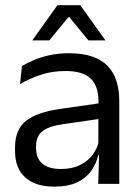

<svg xmlns="http://www.w3.org/2000/svg" viewBox="-20 -703 534 734"><path d="M436 0H355.5L359 -118.5L356 -131V-286.5L356.5 -315Q356.5 -374.5 326.2 -403Q296 -431.5 230.5 -431.5Q178 -431.5 134.2 -416.5Q90.5 -401.5 56.5 -381.5L64 -450.5Q83 -462 109.2 -473.2Q135.5 -484.5 169.2 -492Q203 -499.5 243.5 -499.5Q296 -499.5 332.8 -486.8Q369.5 -474 392.2 -450Q415 -426 425.5 -392Q436 -358 436 -316ZM187.5 10.5Q115 10.5 76.2 -24.8Q37.5 -60 37.5 -125.5V-140Q37.5 -207.5 79.2 -240.8Q121 -274 212 -287L366.5 -309L371 -250L222 -228.5Q166 -220.5 142 -201.2Q118 -182 118 -144.5V-136.5Q118 -98 141.8 -77.5Q165.5 -57 213 -57Q255 -57 285 -71.5Q315 -86 333.5 -110.5Q352 -135 358.5 -165L371 -110H355.5Q348.5 -78 329.2 -50.5Q310 -23 275.5 -6.2Q241 10.5 187.5 10.5ZM104 -549.5 199.5 -683H287L382.5 -549.5V-548.5H318L245 -637.5H241.5L168.5 -548.5H104Z"/></svg>

Font: Anek Malayalam Medium
Style: Regular
Weight: 400
Version: Version 1.003